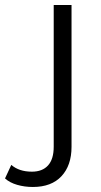

<svg xmlns="http://www.w3.org/2000/svg" viewBox="-110 -546 404 765"><path d="M-90 165 -65 111Q-34 138 17 138Q59 138 81.5 113Q104 88 104 39V-526H175V39Q175 113 135 156Q95 199 21 199Q-12 199 -41.5 190.5Q-71 182 -90 165Z"/></svg>

Font: Idrija
Style: Regular
Weight: 400
Designer: Julieta Ulanovsky
Foundry: Julieta Ulanovsky
Version: Version 7.200